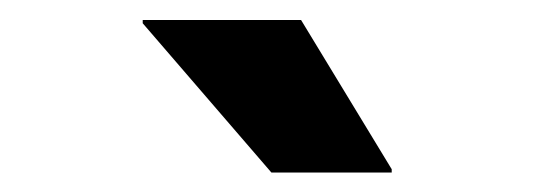

<svg xmlns="http://www.w3.org/2000/svg" viewBox="-20 -736 540 194"><path d="M254.2 -561.7 124.2 -712.5V-715.8H284.2L375.8 -565V-561.7Z"/></svg>

Font: Funnel Sans Light ExtraBold
Style: Regular
Weight: 800
Version: Version 1.000